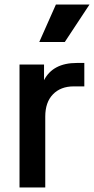

<svg xmlns="http://www.w3.org/2000/svg" viewBox="-20 -825 414 845"><path d="M152.8 -640.1 226.1 -805.2H374L265.1 -640.1ZM65.9 0V-541H173.8V-472.2Q212.9 -547.9 317.9 -547.9H351.1V-444.8H304.2Q247.1 -444.8 213.1 -409.9Q179.2 -375 179.2 -312V0Z"/></svg>

Font: Plus Jakarta Sans SemiBold
Style: Regular
Weight: 600
Designer: Gumpita Rahayu
Foundry: Tokotype
Version: Version 2.006